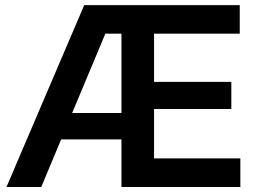

<svg xmlns="http://www.w3.org/2000/svg" viewBox="-20 -748 1029 768"><path d="M5.9 0 316.9 -727.5H939V-613.3H596.2V-420.4H905.3V-312H596.2V-114.3H941.4V0H465.8V-190.4H224.6L145 0ZM268.6 -295.9H465.8V-613.3H401.4Z"/></svg>

Font: Inter Display Semi Bold
Style: Regular
Weight: 600
Designer: Rasmus Andersson
Foundry: rsms
Version: Version 4.000;git-37864ae